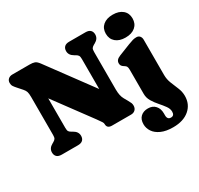

<svg xmlns="http://www.w3.org/2000/svg" viewBox="-191 -951 1483 1428"><g transform="rotate(-30 550.0 -236.5)"><path d="M283 -50Q283 -27 269.5 -13.5Q256 0 227.5 0H89Q60 0 46.5 -13.5Q33 -27 33 -50Q33 -86 70 -106L80.5 -112Q94 -119.5 99.8 -128.8Q105.5 -138 105.5 -159V-485.5Q105.5 -515.5 100.5 -530.5Q95.5 -545.5 82.5 -560L48 -599Q34 -614.5 26.5 -626.2Q19 -638 19 -655.5Q19 -675.5 32.8 -687.8Q46.5 -700 68.5 -700H217Q243 -700 258.8 -694.2Q274.5 -688.5 292.5 -664.5L573.5 -283.5V-541Q573.5 -562 568 -571Q562.5 -580 548.5 -588L538 -594Q501 -615 501 -650Q501 -673 514.5 -686.5Q528 -700 556.5 -700H695.5Q724 -700 737.5 -686.5Q751 -673 751 -650Q751 -614 714.5 -594L703.5 -588Q689 -579.5 683.8 -571Q678.5 -562.5 678.5 -541V-218.5Q678.5 -164.5 697 -132.5L713.5 -103.5Q725.5 -82.5 729.5 -72.5Q733.5 -62.5 733.5 -49.5Q733.5 -27 719.8 -13.5Q706 0 684 0H520Q478 0 478 -37.5Q478 -47.5 471.2 -57.8Q464.5 -68 443.5 -97.5L210.5 -413V-159Q210.5 -137.5 216 -128.8Q221.5 -120 236 -112L246.5 -106Q283 -85.5 283 -50ZM936 -516.5Q883 -516.5 852.2 -543Q821.5 -569.5 821.5 -615Q821.5 -660 852.2 -686.2Q883 -712.5 936 -712.5Q989.5 -712.5 1020.2 -686.2Q1051 -660 1051 -615Q1051 -569.5 1020.2 -543Q989.5 -516.5 936 -516.5ZM1043.5 -132Q1043.5 -95 1057.5 -60Q1071.5 -25 1085.8 9.2Q1100 43.5 1100 79Q1100 150.5 1048.8 194.5Q997.5 238.5 909 238.5Q848 238.5 807.5 220.2Q767 202 747.2 172.2Q727.5 142.5 727.5 109Q727.5 67 751.2 44.8Q775 22.5 814 22.5Q854 22.5 876.8 47.8Q899.5 73 899.5 113.5V131Q899.5 167.5 930.5 167.5Q959.5 167.5 959.5 133Q959.5 108.5 941.8 84Q924 59.5 900.8 33.2Q877.5 7 859.8 -22.5Q842 -52 842 -87V-292.5Q842 -313.5 837.2 -321.8Q832.5 -330 824 -335L818 -339Q806.5 -346 800.5 -354.2Q794.5 -362.5 794.5 -376Q794.5 -391 803.5 -402Q812.5 -413 833.5 -421.5L932 -460.5Q957.5 -470.5 973 -474.8Q988.5 -479 1004.5 -479Q1023 -479 1033.2 -466.8Q1043.5 -454.5 1043.5 -435.5Z"/></g></svg>

Font: Fraunces 72pt SuperSoft Black
Style: Regular
Weight: 900
Version: Version 1.000;[0bf87f6ff]